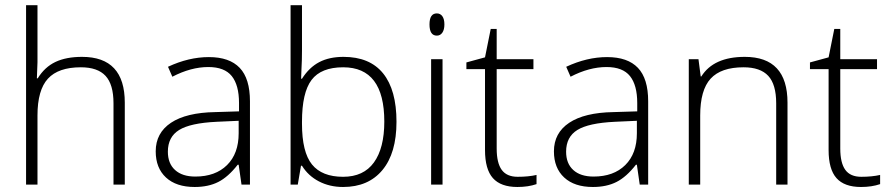

<svg xmlns="http://www.w3.org/2000/svg" viewBox="-20 -726 3505 755"><path d="M426.3 0V-319.8Q426.3 -394 395 -427.7Q363.8 -461.4 297.9 -461.4Q209.5 -461.4 168.5 -416.7Q127.4 -372.1 127.4 -272V0H82.5V-705.6H127.4V-481L125 -418H128.4Q155.8 -462.4 198 -482.4Q240.2 -502.4 302.7 -502.4Q470.7 -502.4 470.7 -322.3V0Z M929.7 0 918.5 -78.1H914.6Q877.4 -30.3 838.4 -10.5Q799.3 9.3 745.6 9.3Q672.9 9.3 632.6 -28.1Q592.3 -65.4 592.3 -130.9Q592.3 -203.1 652.3 -243.2Q712.4 -283.2 826.2 -285.2L919.9 -288.1V-320.8Q919.9 -391.1 891.4 -426.8Q862.8 -462.4 799.3 -462.4Q731 -462.4 657.7 -424.3L640.6 -463.4Q722.2 -501.5 801.3 -501.5Q882.3 -501.5 922.6 -459.2Q962.9 -417 962.9 -327.6V0ZM748 -31.7Q827.1 -31.7 872.8 -76.9Q918.5 -122.1 918.5 -202.1V-251L832 -247.1Q728.5 -242.2 684.3 -214.8Q640.1 -187.5 640.1 -129.4Q640.1 -83 668.5 -57.4Q696.8 -31.7 748 -31.7Z M1330.6 -502.4Q1434.1 -502.4 1486.6 -437.3Q1539.1 -372.1 1539.1 -247.1Q1539.1 -124 1483.9 -57.4Q1428.7 9.3 1329.1 9.3Q1276.4 9.3 1234.1 -12.7Q1191.9 -34.7 1167.5 -74.2H1163.6L1150.9 0H1122.6V-705.6H1167.5V-528.3Q1167.5 -488.3 1165.5 -454.6L1164.1 -416.5H1167.5Q1195.8 -460.9 1235.4 -481.7Q1274.9 -502.4 1330.6 -502.4ZM1329.6 -461.4Q1242.7 -461.4 1205.1 -411.6Q1167.5 -361.8 1167.5 -247.1V-239.3Q1167.5 -127.9 1206.8 -79.3Q1246.1 -30.8 1329.1 -30.8Q1409.7 -30.8 1450.4 -87.2Q1491.2 -143.6 1491.2 -248Q1491.2 -461.4 1329.6 -461.4Z M1720.2 0H1675.3V-493.2H1720.2ZM1668.9 -629.9Q1668.9 -673.3 1697.8 -673.3Q1711.4 -673.3 1719.5 -662.1Q1727.5 -650.9 1727.5 -629.9Q1727.5 -609.4 1719.5 -597.7Q1711.4 -585.9 1697.8 -585.9Q1668.9 -585.9 1668.9 -629.9Z M2015.6 -30.8Q2058.1 -30.8 2089.8 -38.1V-2Q2057.1 9.3 2014.6 9.3Q1949.2 9.3 1918.2 -25.6Q1887.2 -60.5 1887.2 -135.7V-454.1H1814V-480.5L1887.2 -500.5L1909.7 -612.3H1933.1V-493.2H2077.6V-454.1H1933.1V-142.1Q1933.1 -85.4 1952.9 -58.1Q1972.7 -30.8 2015.6 -30.8Z M2495.6 0 2484.4 -78.1H2480.5Q2443.4 -30.3 2404.3 -10.5Q2365.2 9.3 2311.5 9.3Q2238.8 9.3 2198.5 -28.1Q2158.2 -65.4 2158.2 -130.9Q2158.2 -203.1 2218.3 -243.2Q2278.3 -283.2 2392.1 -285.2L2485.8 -288.1V-320.8Q2485.8 -391.1 2457.3 -426.8Q2428.7 -462.4 2365.2 -462.4Q2296.9 -462.4 2223.6 -424.3L2206.5 -463.4Q2288.1 -501.5 2367.2 -501.5Q2448.2 -501.5 2488.5 -459.2Q2528.8 -417 2528.8 -327.6V0ZM2314 -31.7Q2393.1 -31.7 2438.7 -76.9Q2484.4 -122.1 2484.4 -202.1V-251L2397.9 -247.1Q2294.4 -242.2 2250.2 -214.8Q2206.1 -187.5 2206.1 -129.4Q2206.1 -83 2234.4 -57.4Q2262.7 -31.7 2314 -31.7Z M3032.2 0V-319.8Q3032.2 -394 3001 -427.7Q2969.7 -461.4 2903.8 -461.4Q2815.4 -461.4 2774.4 -416.7Q2733.4 -372.1 2733.4 -272V0H2688.5V-493.2H2726.6L2735.4 -425.3H2737.8Q2786.1 -502.4 2908.7 -502.4Q3076.7 -502.4 3076.7 -322.3V0Z M3366.7 -30.8Q3409.2 -30.8 3440.9 -38.1V-2Q3408.2 9.3 3365.7 9.3Q3300.3 9.3 3269.3 -25.6Q3238.3 -60.5 3238.3 -135.7V-454.1H3165V-480.5L3238.3 -500.5L3260.7 -612.3H3284.2V-493.2H3428.7V-454.1H3284.2V-142.1Q3284.2 -85.4 3304 -58.1Q3323.7 -30.8 3366.7 -30.8Z"/></svg>

Font: Bpm'online Open Sans Light
Style: Regular
Weight: 300
Foundry: Ascender Corporation
Version: Version 1.10